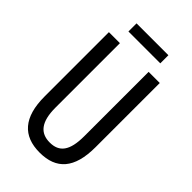

<svg xmlns="http://www.w3.org/2000/svg" viewBox="-257 -939 1036 1036"><g transform="rotate(45 261.0 -421.5)"><path d="M382 -853H139V-791H382ZM455 -224V-714H370V-223C370 -111 334 -67 262 -67C191 -67 151 -112 151 -222V-714H67V-223C67 -64 135 10 262 10C389 10 455 -62 455 -224Z"/></g></svg>

Font: Noto Sans Thai Looped ExtraCondensed
Style: Regular
Weight: 400
Width: 2
Designer: Sasikarn Vongin, Ben Mitchell
Foundry: The Fontpad Ltd
Version: Version 1.001